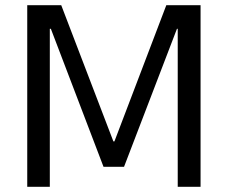

<svg xmlns="http://www.w3.org/2000/svg" viewBox="-20 -720 877 740"><path d="M85 -700H216L417 -175H421L621 -700H753V0H665V-609H662L458 -77H379L176 -609H172V0H85Z"/></svg>

Font: Pathway Extreme
Style: Regular
Weight: 400
Designer: Eduardo Rodriguez Tunni
Foundry: Eduardo Rodriguez Tunni
Version: Version 1.001;gftools[0.9.26]